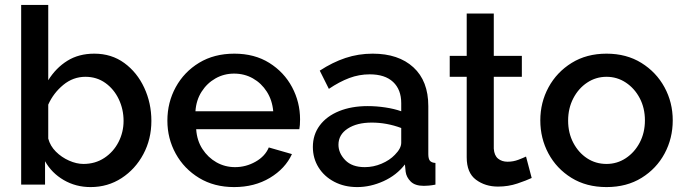

<svg xmlns="http://www.w3.org/2000/svg" viewBox="-20 -750 2785 780"><path d="M348 10Q288 10 239 -18.5Q190 -47 163 -95V0H66V-730H176V-424Q207 -474 253.5 -503Q300 -532 363 -532Q433 -532 485 -494Q537 -456 566 -393.5Q595 -331 595 -259Q595 -185 562.5 -124Q530 -63 474 -26.5Q418 10 348 10ZM319 -84Q367 -84 404 -108.5Q441 -133 461.5 -173Q482 -213 482 -259Q482 -306 462.5 -347Q443 -388 408 -413Q373 -438 327 -438Q277 -438 237 -405Q197 -372 176 -325V-187Q184 -157 207 -134Q230 -111 260.5 -97.5Q291 -84 319 -84Z M931 10Q850 10 789 -27Q728 -64 694 -125.5Q660 -187 660 -260Q660 -334 694 -396Q728 -458 789 -495Q850 -532 932 -532Q1014 -532 1074 -494.5Q1134 -457 1166.5 -396Q1199 -335 1199 -265Q1199 -240 1196 -225H777Q780 -179 802.5 -144.5Q825 -110 859.5 -90.5Q894 -71 935 -71Q979 -71 1018 -93Q1057 -115 1072 -151L1166 -124Q1139 -65 1076.5 -27.5Q1014 10 931 10ZM774 -298H1090Q1086 -343 1064 -377.5Q1042 -412 1007.5 -431.5Q973 -451 931 -451Q890 -451 855.5 -431.5Q821 -412 799 -377.5Q777 -343 774 -298Z M1251 -153Q1251 -203 1279 -240.5Q1307 -278 1357.5 -298.5Q1408 -319 1474 -319Q1509 -319 1545.5 -313.5Q1582 -308 1610 -298V-331Q1610 -386 1577 -417Q1544 -448 1482 -448Q1439 -448 1399 -433Q1359 -418 1316 -389L1279 -463Q1331 -497 1383.5 -514.5Q1436 -532 1494 -532Q1599 -532 1659.5 -476.5Q1720 -421 1720 -319V-124Q1720 -105 1726.5 -97Q1733 -89 1749 -88V0Q1734 3 1722 4Q1710 5 1702 5Q1666 5 1648.5 -12.5Q1631 -30 1628 -52L1625 -82Q1591 -38 1538 -14Q1485 10 1431 10Q1379 10 1338 -11.5Q1297 -33 1274 -70Q1251 -107 1251 -153ZM1584 -121Q1610 -147 1610 -170V-230Q1551 -252 1490 -252Q1430 -252 1392.5 -227.5Q1355 -203 1355 -162Q1355 -128 1382.5 -99.5Q1410 -71 1462 -71Q1497 -71 1530 -85Q1563 -99 1584 -121Z M2140 -27Q2119 -17 2082 -4.5Q2045 8 2003 8Q1951 8 1913.5 -20Q1876 -48 1876 -111V-438H1807V-523H1876V-695H1986V-523H2100V-438H1986V-146Q1988 -118 2003.5 -105.5Q2019 -93 2042 -93Q2065 -93 2086 -101Q2107 -109 2117 -114Z M2444 10Q2362 10 2301.5 -27.5Q2241 -65 2208 -126.5Q2175 -188 2175 -261Q2175 -334 2208.5 -395.5Q2242 -457 2302.5 -494.5Q2363 -532 2444 -532Q2525 -532 2585.5 -494.5Q2646 -457 2679.5 -395.5Q2713 -334 2713 -261Q2713 -188 2680 -126.5Q2647 -65 2586.5 -27.5Q2526 10 2444 10ZM2288 -260Q2288 -210 2309 -170Q2330 -130 2365 -107Q2400 -84 2444 -84Q2487 -84 2522.5 -107.5Q2558 -131 2579 -171Q2600 -211 2600 -261Q2600 -311 2579 -351Q2558 -391 2522.5 -414.5Q2487 -438 2444 -438Q2401 -438 2365.5 -414.5Q2330 -391 2309 -350.5Q2288 -310 2288 -260Z"/></svg>

Font: Raleway SemiBold
Style: Regular
Weight: 600
Designer: Matt McInerney, Pablo Impallari, Rodrigo Fuenzalida
Foundry: Matt McInerney, Pablo Impallari, Rodrigo Fuenzalida
Version: Version 4.026